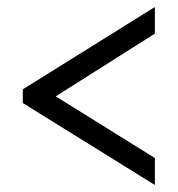

<svg xmlns="http://www.w3.org/2000/svg" viewBox="-20 -632 507 548"><path d="M422 -104V-181L139 -357L422 -536V-612L45 -377V-338Z"/></svg>

Font: Noto Serif Georgian Condensed Bold
Style: Regular
Weight: 700
Width: 3
Designer: Monotype Design Team, Akaki Razmadze
Foundry: Google LLC
Version: Version 2.003